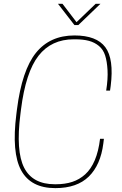

<svg xmlns="http://www.w3.org/2000/svg" viewBox="-20 -970 633 996"><path d="M64.9 -377.9 67.9 -401.9Q93.8 -606 166.5 -696Q239.3 -786.1 366.2 -786.1Q481 -786.1 526.4 -725.1Q571.8 -664.1 554.2 -523.9L550.8 -500H530.8Q540.5 -561 537.8 -606.4Q535.2 -651.9 525.4 -682.4Q515.6 -712.9 493.4 -731.4Q471.2 -750 441.4 -758.1Q411.6 -766.1 369.1 -766.1H362.8Q246.6 -766.1 179.9 -680.9Q113.3 -595.7 88.9 -401.9L85.9 -377.9Q61.5 -186 105.2 -100.1Q148.9 -14.2 264.2 -14.2H270Q317.4 -14.2 354.7 -26.4Q392.1 -38.6 422.1 -65.7Q452.1 -92.8 471.7 -138.9Q491.2 -185.1 499 -250H519L516.1 -226.1Q502 -114.3 440.7 -54.2Q379.4 5.9 267.1 5.9Q140.1 5.9 89.8 -86.2Q39.6 -178.2 64.9 -377.9ZM476.1 -950.2H501L386.2 -839.8H366.2L280.8 -950.2H304.2L377 -855Z"/></svg>

Font: Cooper Hewitt
Style: Thin Italic
Weight: 702
Designer: Village Type and Design LLC
Foundry: Cooper Hewitt Smithsonian Design Museum
Version: 1.000